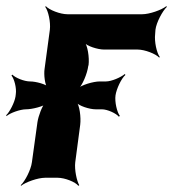

<svg xmlns="http://www.w3.org/2000/svg" viewBox="-34 -574 559 620"><path d="M339 -266C342 -287 358 -321 371 -332L369 -335C356 -324 326 -311 308 -311H288C268 -311 229 -300 215 -287L217 -285C232 -297 248 -337 251 -361L252 -364C255 -388 249 -428 238 -440L236 -438C246 -425 282 -414 302 -414H410C434 -414 469 -400 480 -388L482 -390C472 -403 464 -440 467 -464L468 -478C471 -502 491 -539 505 -552L503 -554C488 -542 449 -528 425 -528H184C160 -528 125 -542 114 -554L112 -552C122 -539 130 -502 127 -478L110 -352C107 -333 111 -299 120 -289L124 -292C115 -302 82 -311 63 -311C44 -311 15 -323 6 -333L3 -330C12 -320 20 -289 17 -270L16 -262C13 -243 -3 -212 -14 -202L-13 -199C-2 -209 31 -221 50 -221C69 -221 106 -230 117 -240L113 -243C102 -233 90 -199 87 -180L69 -50C66 -26 47 11 33 24L34 26C49 14 88 0 112 0H152C176 0 210 14 219 26L222 24C214 11 206 -26 209 -50L225 -171C228 -195 223 -235 212 -247L210 -245C220 -232 255 -221 275 -221H295C313 -221 341 -208 350 -197L353 -200C344 -211 336 -245 339 -266Z"/></svg>

Font: Asimov
Style: EdgeNarIt
Weight: 500
Designer: Google
Version: Version 2.000980: 2014